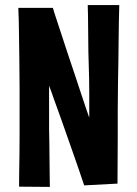

<svg xmlns="http://www.w3.org/2000/svg" viewBox="-20 -735 540 755"><path d="M52 -704H188Q192 -689 201.5 -661Q211 -633 223 -595.5Q235 -558 249 -516.5Q263 -475 276 -436Q288 -400 298.5 -368Q309 -336 317.5 -311Q326 -286 331 -272Q331 -291 331 -315Q331 -339 331 -365.5Q331 -392 330.5 -420.5Q330 -449 329 -479Q328 -505 327.5 -531Q327 -557 327 -582Q327 -607 326.5 -631Q326 -655 326 -676Q326 -697 325 -715H449Q448 -687 447.5 -652Q447 -617 446.5 -578Q446 -539 445.5 -495.5Q445 -452 444 -407Q443 -355 443 -302Q443 -249 443 -198Q443 -147 442.5 -100Q442 -53 442 -13L311 -6Q304 -27 294 -56.5Q284 -86 271.5 -121.5Q259 -157 246 -194Q233 -231 221 -265Q214 -286 206.5 -305.5Q199 -325 193 -342.5Q187 -360 182 -374Q177 -388 173 -398Q173 -378 173 -356.5Q173 -335 173 -313.5Q173 -292 173 -270.5Q173 -249 173 -228Q174 -201 174 -175.5Q174 -150 174.5 -126Q175 -102 175 -80Q175 -58 175.5 -38Q176 -18 176 0L55 -1Q55 -29 55.5 -60Q56 -91 56.5 -125.5Q57 -160 57 -197Q57 -234 57 -272Q57 -331 57 -390.5Q57 -450 56 -506.5Q55 -563 54.5 -613.5Q54 -664 52 -704Z"/></svg>

Font: Truculenta ExtraBold
Style: Regular
Weight: 800
Version: Version 1.002